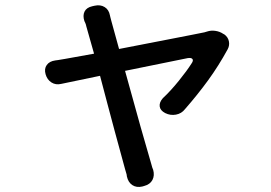

<svg xmlns="http://www.w3.org/2000/svg" viewBox="-20 -632 1040 737"><path d="M841 -500Q855 -490 858.5 -474Q862 -458 854 -443Q819 -379 779 -324Q739 -269 690 -213Q677 -196 655.5 -192Q634 -188 614 -198Q595 -208 593 -223.5Q591 -239 605 -255Q635 -283 666.5 -322Q698 -361 715 -388Q723 -399 719 -405Q715 -411 701 -409L460 -360Q475 -307 490 -252Q505 -197 519 -147.5Q533 -98 544 -60.5Q555 -23 560 -5Q563 6 564.5 11Q566 16 568 20Q574 42 565 59Q556 76 533 82L526 84Q504 89 488 78.5Q472 68 467 45Q466 38 466 37.5Q466 37 460 17Q455 -2 444.5 -40Q434 -78 420.5 -128Q407 -178 392.5 -233Q378 -288 364 -341L215 -310Q194 -305 177.5 -315.5Q161 -326 155 -347Q149 -368 159.5 -382.5Q170 -397 192 -400Q200 -401 203 -401.5Q206 -402 230 -406L341 -426L311 -532Q310 -538 307.5 -543.5Q305 -549 304 -551Q297 -572 304.5 -587.5Q312 -603 334 -608L343 -610Q365 -615 381.5 -605Q398 -595 402 -573Q403 -569 403.5 -566.5Q404 -564 407 -553L437 -444Q488 -454 540 -464Q592 -474 638 -483Q684 -492 717.5 -498.5Q751 -505 765 -508L775 -511Q790 -516 807 -513.5Q824 -511 837 -502Z"/></svg>

Font: Chiron GoRound TC M
Style: Regular
Weight: 500
Designer: Ryoko NISHIZUKA 西塚涼子 (kana, bopomofo & ideographs); Paul D. Hunt (Latin, Greek & Cyrillic); Sandoll Communications 산돌커뮤니
Foundry: Adobe
Version: Version 1.000;hotconv 1.1.1;makeotfexe 2.6.0